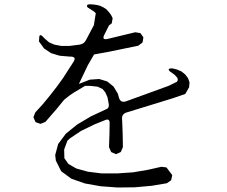

<svg xmlns="http://www.w3.org/2000/svg" viewBox="-20 -834 1040 878"><path d="M469.7 -595.7 410.2 -585 381.8 -536.1 340.8 -450.2 390.6 -469.7 433.6 -472.7 469.7 -461.9 499 -438.5 518.6 -406.2 523.4 -389.6Q530.3 -361.3 557.6 -371.1L751 -441.4L789.1 -460Q796.9 -469.7 789.1 -480.5L778.3 -492.2L757.8 -506.8Q741.2 -521.5 767.6 -521.5L791 -515.6L810.5 -506.8L827.1 -493.2L839.8 -476.6L846.7 -457L844.7 -434.6L827.1 -404.3L770.5 -384.8L557.6 -319.3Q537.1 -312.5 538.1 -291L539.1 -272.5L541 -218.8L542 -161.1L532.2 -138.7L510.7 -128.9L488.3 -138.7L478.5 -161.1L480.5 -218.8L481.4 -271.5Q481.4 -293 461.9 -285.2L413.1 -265.6L350.6 -235.4L299.8 -201.2L288.1 -190.4L273.4 -150.4L274.4 -110.4L293 -84L329.1 -63.5L381.8 -48.8L445.3 -41H515.6L587.9 -45.9L657.2 -57.6L717.8 -71.3L741.2 -68.4L755.9 -48.8L767.6 -33.2L762.7 -9.8L743.2 3.9L673.8 15.6L596.7 22.5L517.6 23.4L439.5 17.6L368.2 4.9L306.6 -16.6L259.8 -50.8L235.4 -99.6L232.4 -125L246.1 -175.8L281.2 -222.7L333 -264.6L395.5 -301.8L466.8 -335Q479.5 -339.8 477.5 -357.4L471.7 -388.7L461.9 -411.1L449.2 -426.8L426.8 -437.5L392.6 -441.4H369.1L315.4 -409.2L296.9 -396.5L273.4 -377.9L238.3 -335L187.5 -276.4L165 -267.6L142.6 -275.4L132.8 -297.9L141.6 -320.3L174.8 -356.4L207 -395.5L238.3 -435.5L268.6 -477.5L316.4 -551.8Q332 -576.2 298.8 -575.2L252.9 -579.1L213.9 -590.8L181.6 -612.3L158.2 -644.5L159.2 -659.2Q159.2 -687.5 182.6 -659.2L204.1 -640.6L228.5 -629.9L259.8 -624H297.9L343.8 -629.9Q364.3 -632.8 373 -650.4L409.2 -718.8L418 -773.4L410.2 -781.2L399.4 -788.1L380.9 -799.8Q371.1 -812.5 389.6 -814.5L406.2 -813.5L421.9 -811.5L437.5 -807.6L452.1 -800.8L465.8 -792L476.6 -780.3L487.3 -766.6L495.1 -751L491.2 -727.5L478.5 -717.8L457 -674.8Q444.3 -649.4 472.7 -656.2L598.6 -686.5L622.1 -682.6L635.7 -663.1L631.8 -639.6L612.3 -625Z"/></svg>

Font: B2 Hana
Style: Regular
Weight: 500
Version: 2020-08-05; (max)